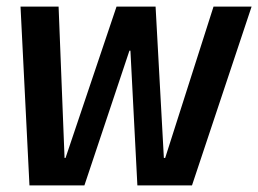

<svg xmlns="http://www.w3.org/2000/svg" viewBox="-20 -560 780 580"><path d="M42 -540H157L175 -83H178L332 -540H450L475 -83H479L625 -540H740L560 0H395L374 -407H371L235 0H69Z"/></svg>

Font: Pathway Extreme Condensed SemiBold
Style: Italic
Weight: 600
Width: 3
Italic angle: -8°
Version: Version 1.001;gftools[0.9.26]